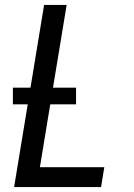

<svg xmlns="http://www.w3.org/2000/svg" viewBox="-20 -755 540 775"><path d="M37 0 158 -735H249L141 -80H401L388 0ZM287 -334H32V-401H287Z"/></svg>

Font: Iosevka Term Curly Medium
Style: Italic
Weight: 500
Italic angle: -9°
Designer: Belleve Invis
Foundry: Belleve Invis
Version: Version 32.3.0